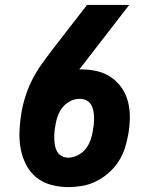

<svg xmlns="http://www.w3.org/2000/svg" viewBox="-20 -755 640 783"><path d="M258 8Q222 8 187.5 -1.5Q153 -11 127 -32.5Q101 -54 85.5 -85Q70 -116 64 -150Q58 -184 59.5 -220.5Q61 -257 67 -293Q73 -329 84 -363Q95 -397 111 -429Q127 -461 149 -492Q171 -523 194 -553L335 -735H507L309 -479Q307 -477 306 -475.5Q305 -474 303 -472Q305 -472 307.5 -472Q310 -472 312 -472Q345 -472 377 -464.5Q409 -457 434.5 -439Q460 -421 477.5 -395Q495 -369 502.5 -338Q510 -307 509.5 -273.5Q509 -240 503 -207Q498 -178 489 -150Q480 -122 463 -96Q446 -70 422.5 -49.5Q399 -29 372 -15.5Q345 -2 315.5 3Q286 8 258 8ZM258 -112Q277 -112 296.5 -121.5Q316 -131 329 -147.5Q342 -164 349 -183.5Q356 -203 359 -223Q359 -224 359 -225Q359 -226 359 -226Q362 -240 363 -254Q364 -268 363.5 -281Q363 -294 360 -307Q357 -320 350 -330.5Q343 -341 331 -346.5Q319 -352 306 -352Q286 -352 267.5 -343Q249 -334 236 -318Q223 -302 216 -283Q209 -264 206 -245Q206 -244 206 -243.5Q206 -243 206 -243Q203 -229 202 -215Q201 -201 201.5 -187Q202 -173 204.5 -160Q207 -147 213.5 -136Q220 -125 232 -118.5Q244 -112 258 -112Z"/></svg>

Font: Iosevka Slab HvExObl
Style: Regular
Weight: 900
Width: 7
Italic angle: -9°
Monospace: yes
Designer: Belleve Invis
Foundry: Belleve Invis
Version: Version 11.1.1; ttfautohint (v1.8.3)